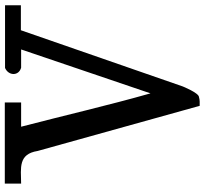

<svg xmlns="http://www.w3.org/2000/svg" viewBox="-46 -806 852 800"><g transform="rotate(90 380.0 -406.0)"><path d="M384 -809C367 -808 340 -741 340 -741L106 -67H2V-1H263C296 -15 298 -58 262 -68H186L369 -607C419 -431 461 -248 508 -68H407V0H745V-68C678 -67 622 -56 609 -137L421 -812C407 -812 398 -813 384 -809Z"/></g></svg>

Font: Philokalia
Style: Regular
Weight: 400
Version: Version 001.010